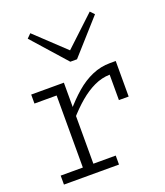

<svg xmlns="http://www.w3.org/2000/svg" viewBox="-139 -850 812 944"><g transform="rotate(-20 267.0 -378.0)"><path d="M190 -282V-329Q229 -375 269.5 -410Q310 -445 355 -464.5Q400 -484 449 -484H479V-298H428V-431Q386 -430 346.5 -411.5Q307 -393 268.5 -360.5Q230 -328 190 -282ZM32 0V-47H320V0ZM148 -7V-471H203V-7ZM32 -424V-471H201V-424ZM442 -756 462 -735 303 -557H268L110 -735L131 -756L286 -610Z"/></g></svg>

Font: BioRhyme Light
Style: Regular
Weight: 300
Designer: Aoife Mooney
Foundry: Aoife Mooney Type
Version: Version 1.600;gftools[0.9.33]